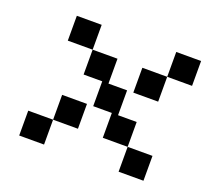

<svg xmlns="http://www.w3.org/2000/svg" viewBox="-93 -613 786 726"><g transform="rotate(20 300.0 -250.0)"><path d="M500 -400H400V-300H500ZM50 0H150V-100H50ZM100 -400H200V-500H100ZM150 -100H250V-200H150ZM200 -300H275V-200H350V-100H450V-200H375V-300H300V-400H200ZM450 0H550V-100H450ZM500 -400H600V-500H500Z"/></g></svg>

Font: LS-VG5000 Shifted
Style: Regular
Weight: 400
Designer: Justin Bihan, 2021
Foundry: Justin Bihan, 2021
Version: Version 1.000;Glyphs 3.1.2 (3151)